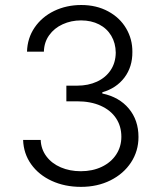

<svg xmlns="http://www.w3.org/2000/svg" viewBox="-20 -560 649 767"><path d="M72.3 -1H142.6Q144 36.1 165.5 64.7Q187 93.3 222.9 108.6Q258.8 124 302.7 124Q349.6 124 386.5 106.4Q423.3 88.9 444.1 57.4Q464.8 25.9 464.8 -13.7Q464.8 -55.7 443.6 -87.6Q422.4 -119.6 382.3 -137.5Q342.3 -155.3 288.1 -155.3H245.1V-217.8H288.1Q332.5 -217.8 367.4 -233.9Q402.3 -250 422.1 -279.8Q441.9 -309.6 442.4 -349.6Q441.9 -387.7 424.6 -417Q407.2 -446.3 376 -462.4Q344.7 -478.5 303.7 -478.5Q264.2 -478.5 230.5 -463.1Q196.8 -447.8 176.5 -419.4Q156.2 -391.1 155.3 -353.5H87.9Q89.4 -407.7 118.4 -450.2Q147.5 -492.7 196.5 -516.4Q245.6 -540 304.7 -540Q365.2 -540 412.1 -514.6Q459 -489.3 484.1 -446.3Q509.3 -403.3 508.8 -352.5Q509.3 -293 477.1 -250.2Q444.8 -207.5 388.7 -191.4V-186.5Q456.1 -172.4 494.6 -126.2Q533.2 -80.1 533.2 -12.7Q533.2 43.5 503.4 88.9Q473.6 134.3 421.4 160.4Q369.1 186.5 303.7 186.5Q238.8 186.5 186.8 162.6Q134.8 138.7 104.5 96.2Q74.2 53.7 72.3 -1Z"/></svg>

Font: Pretendard GOV Light
Style: Regular
Weight: 300
Designer: Base glyphs from Inter by Rasmus Andersson; Hangeul glyphs from Noto Sans CJK(Source Han Sans) by Jang Soo-young and Kan
Foundry: Kil Hyung-jin
Version: Version 1.309